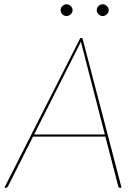

<svg xmlns="http://www.w3.org/2000/svg" viewBox="-28 -878 646 898"><path d="M0 0ZM540.5 0H531.5Q527 0 525.5 -5L465 -239H126.5L8.5 -5Q5 0 0.5 0H-7.5L347.5 -700H357.5ZM131.5 -249H462.5L355.5 -663Q354 -668.5 352.8 -673.2Q351.5 -678 350.5 -683.5Q348 -678 345.5 -673.2Q343 -668.5 340.5 -663ZM311.5 -830Q311.5 -819.5 302.8 -811.2Q294 -803 283.5 -803Q272 -803 263.8 -811.2Q255.5 -819.5 255.5 -830Q255.5 -841.5 263.8 -849.8Q272 -858 283.5 -858Q294 -858 302.8 -849.8Q311.5 -841.5 311.5 -830ZM480.5 -830Q480.5 -819.5 471.8 -811.2Q463 -803 452.5 -803Q441 -803 432.8 -811.2Q424.5 -819.5 424.5 -830Q424.5 -841.5 432.8 -849.8Q441 -858 452.5 -858Q463 -858 471.8 -849.8Q480.5 -841.5 480.5 -830Z"/></svg>

Font: Lato Hairline
Style: Italic
Weight: 100
Italic angle: -7°
Designer: Lukasz Dziedzic
Foundry: tyPoland Lukasz Dziedzic
Version: Version 2.007; 2014-02-27